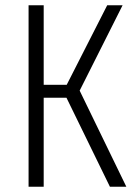

<svg xmlns="http://www.w3.org/2000/svg" viewBox="-20 -705 515 725"><path d="M442.9 -685.1 280.8 -362.8 457 0H395L231 -335.9H145V0H87.9V-685.1H145V-384.8H231.9L384.8 -685.1Z"/></svg>

Font: Fira Sans Compressed Light
Style: Regular
Weight: 300
Width: 1
Designer: Carrois Corporate & Edenspiekermann AG
Foundry: Carrois Corporate GbR & Edenspiekermann AG
Version: Version 4.203;PS 004.203;hotconv 1.0.88;makeotf.lib2.5.64775